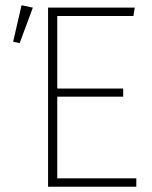

<svg xmlns="http://www.w3.org/2000/svg" viewBox="-20 -711 580 731"><path d="M62 -691 105 -682 55 -547 30 -552ZM493 -682 488 -650H198V-374H449V-343H198V-32H499V0H163V-682Z"/></svg>

Font: Fira Sans UltraLight
Style: Regular
Weight: 200
Designer: Carrois Corporate & Edenspiekermann AG
Foundry: Carrois Corporate GbR & Edenspiekermann AG
Version: Version 4.106;PS 004.106;hotconv 1.0.70;makeotf.lib2.5.58329